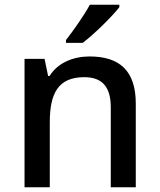

<svg xmlns="http://www.w3.org/2000/svg" viewBox="-20 -837 670 806"><path d="M481 -807V-817H357C333 -772 286 -706 257 -669V-657H327C375 -693 453 -770 481 -807ZM356 -600C288 -600 223 -574 188 -518H182L167 -590H83V-51H189V-323C189 -445 224 -513 334 -513C410 -513 445 -471 445 -387V-51H550V-402C550 -541 481 -600 356 -600Z"/></svg>

Font: Noto Sans Tamil UI Medium
Style: Regular
Weight: 500
Designer: Jelle Bosma - Monotype Design Team
Foundry: Monotype Imaging Inc.
Version: Version 2.004